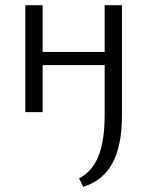

<svg xmlns="http://www.w3.org/2000/svg" viewBox="-20 -434 570 743"><path d="M452 -414V11Q452 129 415.5 197Q379 265 302 289L286 256Q336 231 360.5 171.5Q385 112 385 11V-182H145V0H78V-414H145V-233H385V-414Z"/></svg>

Font: Ysabeau Infant
Style: Regular
Weight: 400
Designer: Christian Thalmann (Catharsis Fonts)
Version: Version 0.003